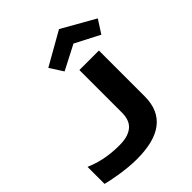

<svg xmlns="http://www.w3.org/2000/svg" viewBox="-261 -1102 1256 1256"><g transform="rotate(-45 367.0 -474.0)"><path d="M590.8 -248Q590.8 -181.2 569.1 -132.8Q547.4 -84.5 505.6 -53.2Q463.9 -22 403.3 -7.1Q342.8 7.8 265.1 7.8Q228.5 7.8 189.9 4.2Q151.4 0.5 115.7 -4.9Q80.1 -10.3 50 -16.4Q20 -22.5 0 -27.8V-185.1Q20.5 -176.8 44.9 -168.2Q69.3 -159.7 99.4 -152.8Q129.4 -146 165.8 -141.6Q202.1 -137.2 246.1 -137.2Q293.5 -137.2 325 -147.7Q356.4 -158.2 375.5 -177Q394.5 -195.8 402.3 -221.2Q410.2 -246.6 410.2 -276.9V-670.9H590.8ZM675.3 -732.9 505.4 -820.8 335.4 -732.9 276.4 -824.7 505.4 -954.6 734.4 -824.7Z"/></g></svg>

Font: REH Gaming
Style: Gaming
Weight: 700
Designer: Astigmatic (AOETI)
Foundry: Astigmatic (AOETI)
Version: Version 1.001 2011